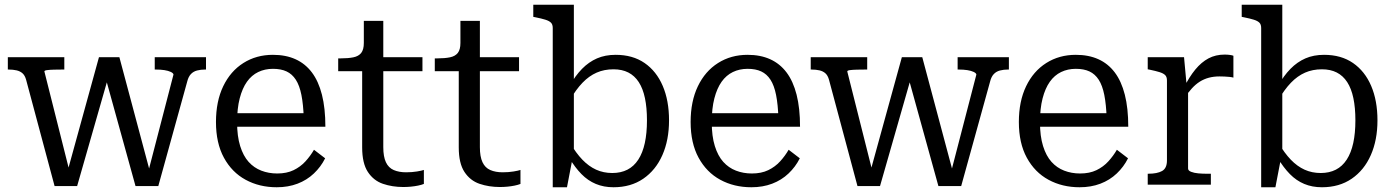

<svg xmlns="http://www.w3.org/2000/svg" viewBox="-20 -778 5869 809"><path d="M441 -469 421 -464 551 6H647L769 -435Q774 -455 784.5 -466Q795 -477 810.5 -481Q826 -485 844 -485H848V-537H632V-485H636Q657 -485 673 -482.5Q689 -480 699.5 -475Q710 -470 711 -464L603 -48L616 -39L483 -537H397L262 -47L277 -40L167 -477Q167 -481 178 -482.5Q189 -484 207 -484.5Q225 -485 246 -485H251V-537H13V-485H16Q35 -485 50 -481.5Q65 -478 75 -469Q85 -460 90 -442L210 6H305Z M979 -263Q979 -204 992 -162.5Q1005 -121 1027.5 -96Q1050 -71 1081 -59Q1112 -47 1148 -47Q1188 -47 1217 -61Q1246 -75 1267 -98Q1288 -121 1303 -147L1350 -111Q1332 -75 1302.5 -47Q1273 -19 1233.5 -4Q1194 11 1146 11Q1073 11 1015 -20.5Q957 -52 923.5 -113.5Q890 -175 890 -264Q890 -351 920.5 -414.5Q951 -478 1005.5 -512.5Q1060 -547 1130 -547Q1184 -547 1225 -528.5Q1266 -510 1294 -473Q1322 -436 1336.5 -379Q1351 -322 1351 -244H959V-301H1285L1260 -279Q1258 -338 1250 -378Q1242 -418 1226.5 -442Q1211 -466 1187.5 -477Q1164 -488 1130 -488Q1096 -488 1068 -474.5Q1040 -461 1020.5 -433.5Q1001 -406 990 -363.5Q979 -321 979 -263Z M1405 -478V-532H1415Q1447 -532 1469 -536.5Q1491 -541 1502 -555Q1513 -569 1513 -597L1577 -537H1760V-478ZM1595 -158Q1595 -118 1606 -94.5Q1617 -71 1639 -61.5Q1661 -52 1691 -52Q1716 -52 1737 -55.5Q1758 -59 1766 -62V-3Q1756 1 1741.5 4Q1727 7 1711 8.5Q1695 10 1679 10Q1633 10 1593.5 -3.5Q1554 -17 1530 -53.5Q1506 -90 1506 -157V-522L1513 -530V-690H1595Z M1812 -478V-532H1822Q1854 -532 1876 -536.5Q1898 -541 1909 -555Q1920 -569 1920 -597L1984 -537H2167V-478ZM2002 -158Q2002 -118 2013 -94.5Q2024 -71 2046 -61.5Q2068 -52 2098 -52Q2123 -52 2144 -55.5Q2165 -59 2173 -62V-3Q2163 1 2148.5 4Q2134 7 2118 8.5Q2102 10 2086 10Q2040 10 2000.5 -3.5Q1961 -17 1937 -53.5Q1913 -90 1913 -157V-522L1920 -530V-690H2002Z M2565 11Q2524 11 2490.5 -3Q2457 -17 2430 -44.5Q2403 -72 2379 -112L2382 -176Q2407 -133 2434 -105Q2461 -77 2492 -63Q2523 -49 2560 -49Q2596 -49 2623.5 -63Q2651 -77 2669.5 -105.5Q2688 -134 2697 -175.5Q2706 -217 2706 -271Q2706 -324 2697.5 -364.5Q2689 -405 2671.5 -432Q2654 -459 2627.5 -472.5Q2601 -486 2565 -486Q2526 -486 2494 -472Q2462 -458 2434.5 -429.5Q2407 -401 2381 -356L2380 -416Q2404 -459 2432.5 -488Q2461 -517 2495.5 -532Q2530 -547 2574 -547Q2646 -547 2696 -512.5Q2746 -478 2772.5 -416Q2799 -354 2799 -271Q2799 -188 2771 -124.5Q2743 -61 2690.5 -25Q2638 11 2565 11ZM2309 -660Q2309 -675 2301.5 -682.5Q2294 -690 2278 -695Q2262 -700 2237 -705L2227 -707V-758H2398V-121L2393 -114L2369 11H2309Z M2979 -263Q2979 -204 2992 -162.5Q3005 -121 3027.5 -96Q3050 -71 3081 -59Q3112 -47 3148 -47Q3188 -47 3217 -61Q3246 -75 3267 -98Q3288 -121 3303 -147L3350 -111Q3332 -75 3302.5 -47Q3273 -19 3233.5 -4Q3194 11 3146 11Q3073 11 3015 -20.5Q2957 -52 2923.5 -113.5Q2890 -175 2890 -264Q2890 -351 2920.5 -414.5Q2951 -478 3005.5 -512.5Q3060 -547 3130 -547Q3184 -547 3225 -528.5Q3266 -510 3294 -473Q3322 -436 3336.5 -379Q3351 -322 3351 -244H2959V-301H3285L3260 -279Q3258 -338 3250 -378Q3242 -418 3226.5 -442Q3211 -466 3187.5 -477Q3164 -488 3130 -488Q3096 -488 3068 -474.5Q3040 -461 3020.5 -433.5Q3001 -406 2990 -363.5Q2979 -321 2979 -263Z M3824 -469 3804 -464 3934 6H4030L4152 -435Q4157 -455 4167.5 -466Q4178 -477 4193.5 -481Q4209 -485 4227 -485H4231V-537H4015V-485H4019Q4040 -485 4056 -482.5Q4072 -480 4082.5 -475Q4093 -470 4094 -464L3986 -48L3999 -39L3866 -537H3780L3645 -47L3660 -40L3550 -477Q3550 -481 3561 -482.5Q3572 -484 3590 -484.5Q3608 -485 3629 -485H3634V-537H3396V-485H3399Q3418 -485 3433 -481.5Q3448 -478 3458 -469Q3468 -460 3473 -442L3593 6H3688Z M4362 -263Q4362 -204 4375 -162.5Q4388 -121 4410.5 -96Q4433 -71 4464 -59Q4495 -47 4531 -47Q4571 -47 4600 -61Q4629 -75 4650 -98Q4671 -121 4686 -147L4733 -111Q4715 -75 4685.5 -47Q4656 -19 4616.5 -4Q4577 11 4529 11Q4456 11 4398 -20.5Q4340 -52 4306.5 -113.5Q4273 -175 4273 -264Q4273 -351 4303.5 -414.5Q4334 -478 4388.5 -512.5Q4443 -547 4513 -547Q4567 -547 4608 -528.5Q4649 -510 4677 -473Q4705 -436 4719.5 -379Q4734 -322 4734 -244H4342V-301H4668L4643 -279Q4641 -338 4633 -378Q4625 -418 4609.5 -442Q4594 -466 4570.5 -477Q4547 -488 4513 -488Q4479 -488 4451 -474.5Q4423 -461 4403.5 -433.5Q4384 -406 4373 -363.5Q4362 -321 4362 -263Z M5177 -543V-451Q5170 -453 5160 -454Q5150 -455 5139.5 -455.5Q5129 -456 5119 -456Q5094 -456 5073.5 -450.5Q5053 -445 5035.5 -434Q5018 -423 5002 -405.5Q4986 -388 4968 -362V-408Q4991 -454 5016.5 -485Q5042 -516 5072 -532Q5102 -548 5140 -548Q5152 -548 5162.5 -546.5Q5173 -545 5177 -543ZM4816 0V-46H4819Q4856 -46 4876.5 -57.5Q4897 -69 4897 -102V-439Q4897 -454 4889.5 -461.5Q4882 -469 4866 -474Q4850 -479 4826 -484L4816 -486V-537H4969L4981 -407L4986 -410V-68Q4986 -59 4999 -54Q5012 -49 5029.5 -47.5Q5047 -46 5061 -46H5082V0Z M5550 11Q5509 11 5475.5 -3Q5442 -17 5415 -44.5Q5388 -72 5364 -112L5367 -176Q5392 -133 5419 -105Q5446 -77 5477 -63Q5508 -49 5545 -49Q5581 -49 5608.5 -63Q5636 -77 5654.5 -105.5Q5673 -134 5682 -175.5Q5691 -217 5691 -271Q5691 -324 5682.5 -364.5Q5674 -405 5656.5 -432Q5639 -459 5612.5 -472.5Q5586 -486 5550 -486Q5511 -486 5479 -472Q5447 -458 5419.5 -429.5Q5392 -401 5366 -356L5365 -416Q5389 -459 5417.5 -488Q5446 -517 5480.5 -532Q5515 -547 5559 -547Q5631 -547 5681 -512.5Q5731 -478 5757.5 -416Q5784 -354 5784 -271Q5784 -188 5756 -124.5Q5728 -61 5675.5 -25Q5623 11 5550 11ZM5294 -660Q5294 -675 5286.5 -682.5Q5279 -690 5263 -695Q5247 -700 5222 -705L5212 -707V-758H5383V-121L5378 -114L5354 11H5294Z"/></svg>

Font: Roboto Serif 20pt SemiCondensed
Style: Regular
Weight: 400
Width: 4
Version: Version 1.008